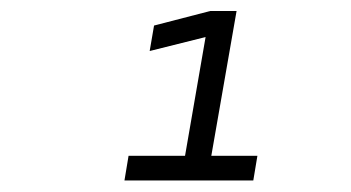

<svg xmlns="http://www.w3.org/2000/svg" viewBox="-20 -713 626 342"><path d="M201.7 -391.6H431.2L438.5 -435.5H356.4L401.4 -693.4H354.5L254.4 -667.5L246.6 -622.1L346.2 -647L309.6 -435.5H209Z"/></svg>

Font: Cascadia Code PL ExtraLight
Style: Italic
Weight: 200
Italic angle: -10°
Monospace: yes
Designer: Aaron Bell
Foundry: Saja Typeworks
Version: Version 2404.023